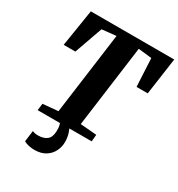

<svg xmlns="http://www.w3.org/2000/svg" viewBox="-224 -888 1181 1272"><g transform="rotate(30 367.0 -252.0)"><path d="M118 0 124.5 -52.5 241 -63 325 -687 216.5 -675.5 140.5 -461H51L96 -743H734L694 -461H608.5L597.5 -675.5L495 -687L411.5 -63L536 -52.5L531.5 0ZM320 -17 351.5 -15Q362.5 -0.5 371.8 29.2Q381 59 381 92.5Q381 129 364.5 162.8Q348 196.5 314.2 217.8Q280.5 239 228.5 239Q208.5 239 185.8 234Q163 229 149 220L160 135.5Q166.5 139 179 141.8Q191.5 144.5 204 144Q244.5 144 269.5 125.2Q294.5 106.5 296.5 60.5Q298 31.5 293 14.2Q288 -3 284.5 -15Z"/></g></svg>

Font: Merriweather 28pt Black
Style: Italic
Weight: 900
Italic angle: -7.8°
Version: Version 2.101